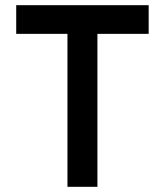

<svg xmlns="http://www.w3.org/2000/svg" viewBox="-20 -720 636 740"><path d="M240 0V-589.5H42.5V-700H553V-589.5H355.5V0Z"/></svg>

Font: Overpass SemiBold
Style: Regular
Weight: 600
Designer: Delve Withrington, Dave Bailey, Thomas Jockin
Foundry: Delve Fonts LLC
Version: Version 4.000